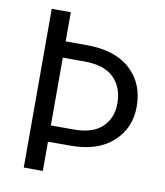

<svg xmlns="http://www.w3.org/2000/svg" viewBox="-78 -739 691 803"><g transform="rotate(10 268.0 -337.0)"><path d="M254 -124H158V0H77V-674H158V-550H246Q368 -550 433 -490.5Q498 -431 498 -333Q498 -241 433.5 -182.5Q369 -124 254 -124ZM249 -481H158V-193H257Q336 -193 376 -231.5Q416 -270 416 -331Q416 -400 375 -440.5Q334 -481 249 -481Z"/></g></svg>

Font: Hind Guntur
Style: Regular
Weight: 400
Version: Version 1.000;PS 1.0;hotconv 1.0.86;makeotf.lib2.5.63406; tt